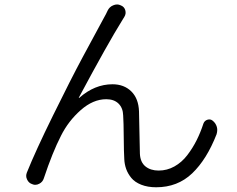

<svg xmlns="http://www.w3.org/2000/svg" viewBox="-20 -791 1040 841"><path d="M451.2 -744.1Q459 -760.7 475.6 -767.6Q484.4 -771.5 493.2 -771.5Q501 -771.5 508.8 -767.6Q524.4 -761.7 528.8 -746.1Q533.2 -730.5 524.4 -716.8Q520.5 -710 516.6 -704.1Q452.1 -600.6 325.2 -363.3Q325.2 -362.3 325.7 -361.8Q326.2 -361.3 327.1 -362.3Q394.5 -421.9 472.7 -421.9Q523.4 -421.9 555.2 -390.6Q586.9 -359.4 588.9 -302.7Q589.8 -279.3 590.8 -211.9Q591.8 -144.5 592.8 -117.2Q594.7 -80.1 617.2 -62Q639.6 -43.9 674.8 -43.9Q711.9 -43.9 744.1 -62Q776.4 -80.1 800.3 -111.3Q824.2 -142.6 841.3 -176.8Q858.4 -210.9 871.1 -250Q876 -262.7 888.7 -266.6Q901.4 -270.5 911.1 -262.7Q924.8 -252 929.7 -235.4Q931.6 -228.5 931.6 -221.7Q931.6 -212.9 928.7 -203.1Q885.7 -92.8 821.8 -31.7Q757.8 29.3 664.1 29.3Q627 29.3 598.6 18.1Q570.3 6.8 555.2 -11.7Q540 -30.3 532.7 -50.8Q525.4 -71.3 524.4 -93.8Q522.5 -123 522 -189.9Q521.5 -256.8 519.5 -285.2Q518.6 -318.4 499 -337.4Q479.5 -356.4 445.3 -356.4Q387.7 -356.4 333.5 -308.6Q279.3 -260.7 247.1 -196.3Q210 -124 171.9 -9.8Q167 5.9 152.3 13.7Q143.6 18.6 133.8 18.6Q127.9 18.6 121.1 15.6Q105.5 10.7 98.6 -4.9Q94.7 -12.7 94.7 -20.5Q94.7 -27.3 97.7 -35.2Q135.7 -129.9 212.9 -286.6Q290 -443.4 342.3 -541Q394.5 -638.7 434.6 -711.9Q445.3 -730.5 451.2 -744.1Z"/></svg>

Font: Gen Jyuu Gothic Normal
Style: Regular
Weight: 300
Designer: [Source Han Sans]
Ryoko NISHIZUKA  (kana & ideographs); Paul D. Hunt (Latin, Greek & Cyrillic); Wenlong ZHANG  (bopomofo
Version: Version 1.002.20150607